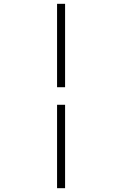

<svg xmlns="http://www.w3.org/2000/svg" viewBox="-20 -843 640 1006"><path d="M279 -386V-823H321V-386ZM279 143V-294H321V143Z"/></svg>

Font: Iosevka Slab XLtEx
Style: Regular
Weight: 200
Width: 7
Monospace: yes
Designer: Belleve Invis
Foundry: Belleve Invis
Version: Version 11.1.0; ttfautohint (v1.8.3)